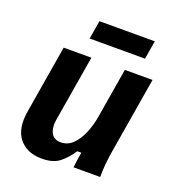

<svg xmlns="http://www.w3.org/2000/svg" viewBox="-126 -769 801 880"><g transform="rotate(20 275.0 -329.0)"><path d="M175.8 12.5Q102.5 12.5 64.6 -34.6Q26.7 -81.7 41.7 -170L96.7 -500H231.7L177.5 -175Q171.7 -137.5 185 -112.5Q198.3 -87.5 231.7 -87.5Q265 -87.5 289.6 -111.2Q314.2 -135 330.8 -174.2Q347.5 -213.3 355 -260L395 -500H530L468.3 -130Q462.5 -96.7 459.6 -65Q456.7 -33.3 456.7 0H326.7Q328.3 -16.7 331.2 -37.5Q334.2 -58.3 337.5 -75H317.5Q293.3 -37.5 262.1 -12.5Q230.8 12.5 175.8 12.5ZM194.2 -580 209.2 -670H479.2L464.2 -580Z"/></g></svg>

Font: Familjen Grotesk GF
Style: Bold Italic
Weight: 700
Designer: Anders Wikstroem, Jonas Baeckman, Matilda Gysing, Kristian Moeller
Foundry: Familjen STHML AB
Version: Version 2.000; Beta; Release 4; Build 6